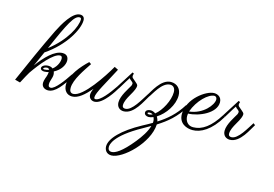

<svg xmlns="http://www.w3.org/2000/svg" viewBox="-213 -1034 2533 1777"><g transform="rotate(15 1053.0 -145.5)"><path d="M123 -314C303 -435 396 -608 396 -693C396 -725 378 -738 353 -738C280 -738 206 -606 167 -528C80 -350 3 -175 -74 0L-25 13C-24 19 -2 -32 37 -97C101 -190 209 -324 272 -324C284 -324 292 -317 292 -296C292 -280 282 -227 234 -190C223 -199 208 -204 191 -204C155 -204 129 -186 129 -167C129 -148 151 -142 166 -142C179 -142 195 -145 209 -148C208 -134 204 -113 192 -83C186 -65 183 -51 183 -39C183 3 217 17 245 17C314 17 373 -69 439 -168L421 -182C378 -116 303 -13 263 -13C241 -13 239 -28 239 -43C239 -75 258 -104 258 -135C258 -146 256 -156 252 -166C317 -199 346 -254 346 -293C346 -321 334 -352 288 -352C212 -352 127 -265 59 -171ZM144 -361C258 -625 305 -712 354 -712C365 -712 370 -706 370 -696C370 -628 302 -483 144 -361ZM207 -170C195 -165 180 -161 164 -161C159 -161 150 -162 150 -167C150 -174 167 -184 186 -184C195 -184 204 -177 207 -170Z M649 -106C638 -83 632 -63 632 -46C632 -18 653 7 687 7C769 7 860 -148 872 -168L855 -182C809 -114 737 -17 689 -18C681 -18 677 -24 677 -34C677 -78 746 -187 822 -335L786 -353C731 -255 572 -12 479 -12C450 -12 442 -34 442 -60C442 -140 522 -251 568 -321L547 -335C480 -273 392 -169 392 -79C392 -22 425 14 474 14C532 14 588 -36 649 -106Z M1145 -182C1109 -128 1044 -4 980 -4C967 -4 951 -7 951 -32C951 -65 971 -103 990 -136C1023 -191 1032 -219 1032 -234C1032 -250 1030 -249 977 -295C970 -301 968 -309 968 -315C968 -325 972 -334 974 -338L959 -346L855 -182L873 -168C905 -223 947 -288 947 -288C959 -269 985 -262 985 -245C985 -239 983 -232 980 -224C963 -192 904 -110 904 -46C904 0 935 23 971 23C1071 23 1134 -125 1163 -168Z M1281 -11C1359 -60 1426 -158 1426 -249C1426 -311 1387 -353 1326 -353C1230 -353 1168 -212 1145 -182L1163 -168C1187 -196 1246 -327 1326 -327C1352 -327 1375 -310 1375 -267C1375 -189 1319 -81 1259 -34C1245 -45 1228 -51 1212 -51C1187 -51 1166 -39 1166 -18C1166 1 1184 14 1208 14C1221 14 1236 10 1253 3C1258 13 1262 26 1262 46C1262 49 1261 53 1261 56C1231 74 1201 90 1171 106C995 202 899 302 899 377C899 407 916 447 967 447C1073 447 1292 242 1300 61C1391 4 1467 -59 1534 -168L1516 -182C1454 -81 1379 -18 1298 33C1294 12 1285 -4 1281 -11ZM1157 256C1054 384 994 415 961 415C932 415 925 395 925 376C925 356 933 267 1184 128L1255 87C1240 143 1198 205 1157 256ZM1239 -20C1229 -13 1215 -10 1208 -10C1196 -10 1190 -14 1190 -19C1190 -24 1198 -28 1211 -28C1218 -28 1230 -25 1239 -20Z M1553 -111C1658 -114 1812 -184 1812 -287C1812 -338 1773 -357 1739 -357C1661 -357 1499 -239 1499 -93C1499 -1 1576 26 1632 26C1709 26 1804 -24 1889 -167L1872 -182C1794 -57 1716 -1 1630 -1C1579 -1 1551 -41 1551 -88C1551 -96 1552 -104 1553 -111ZM1557 -132C1597 -245 1691 -333 1748 -333C1761 -333 1772 -321 1772 -304C1772 -252 1689 -146 1557 -132Z M2162 -182C2126 -128 2061 -4 1997 -4C1984 -4 1968 -7 1968 -32C1968 -65 1988 -103 2007 -136C2040 -191 2049 -219 2049 -234C2049 -250 2047 -249 1994 -295C1987 -301 1985 -309 1985 -315C1985 -325 1989 -334 1991 -338L1976 -346L1872 -182L1890 -168C1922 -223 1964 -288 1964 -288C1976 -269 2002 -262 2002 -245C2002 -239 2000 -232 1997 -224C1980 -192 1921 -110 1921 -46C1921 0 1952 23 1988 23C2088 23 2151 -125 2180 -168Z"/></g></svg>

Font: Parisienne
Style: Regular
Weight: 400
Designer: Astigmatic (AOETI)
Foundry: Astigmatic (AOETI)
Version: Version 1.000